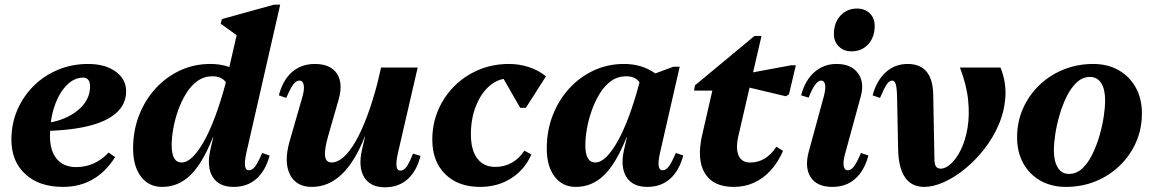

<svg xmlns="http://www.w3.org/2000/svg" viewBox="-20 -785 4939 822"><path d="M249.4 15.2Q148 15.2 88.4 -39.5Q28.8 -94.2 28.8 -187Q28.8 -255 54 -313.8Q79.2 -372.6 123.9 -417Q168.6 -461.4 228.3 -486.3Q288 -511.2 357 -511.2Q429.8 -511.2 474.9 -478.9Q520 -446.6 520 -393.8Q520 -338.4 476.3 -300.1Q432.6 -261.8 346.9 -242.8Q261.2 -223.8 133.6 -223.8V-255.6Q198.6 -255.6 251.2 -276.7Q303.8 -297.8 334.7 -333.8Q365.6 -369.8 365.6 -415.4Q365.6 -433 358 -442.9Q350.4 -452.8 336.8 -452.8Q297.2 -452.8 264.7 -419.4Q232.2 -386 213.1 -329.4Q194 -272.8 194 -202Q194 -138.8 223.3 -104.2Q252.6 -69.6 306.4 -69.6Q346.8 -69.6 382.3 -85.9Q417.8 -102.2 444.8 -132L472.8 -112.6Q392.4 15.2 249.4 15.2Z M674 15.2Q616.8 15.2 583.3 -29.2Q549.8 -73.6 549.8 -149.6Q549.8 -225.4 575.3 -291.1Q600.8 -356.8 645.9 -406.1Q691 -455.4 750.9 -483.3Q810.8 -511.2 880.4 -511.2Q935.4 -511.2 980.5 -490.4Q1025.6 -469.6 1049.4 -432.8L962.8 -358.4Q962.8 -410.6 945.5 -434.5Q928.2 -458.4 889.4 -458.4Q853.8 -458.4 825.8 -438.5Q797.8 -418.6 777.2 -385.3Q756.6 -352 742.6 -312.6Q728.6 -273.2 721.8 -234.3Q715 -195.4 715 -163.2Q715 -89.4 757.4 -89.4Q780.4 -89.4 804.3 -112.5Q828.2 -135.6 852.6 -178.8Q877 -222 900.3 -283.9Q923.6 -345.8 944.8 -424.2L1000.4 -396.2L990.2 -197.2H891.4Q847.2 -86 795.5 -35.4Q743.8 15.2 674 15.2ZM980.2 15.2Q917.4 15.2 890.7 -27.4Q864 -70 880.6 -143.6L1007.4 -696.4L1028.2 -609.2L925 -683.4L929.8 -703.2L1153 -765H1179.6L1034.4 -129.4Q1026.2 -91.8 1029.1 -73.9Q1032 -56 1045.6 -56Q1060 -56 1072.4 -72.4Q1084.8 -88.8 1102.4 -130.2L1134.2 -119.2Q1116.8 -54 1077.7 -19.4Q1038.6 15.2 980.2 15.2Z M1315.4 15.2Q1247.4 15.2 1221.1 -38.3Q1194.8 -91.8 1219.6 -179L1273.6 -366.6Q1283.8 -400.4 1280.4 -420.2Q1277 -440 1262.4 -440Q1248.2 -440 1235.7 -423.6Q1223.2 -407.2 1205.6 -365.8L1173.8 -376.8Q1191.2 -443 1230.8 -477.1Q1270.4 -511.2 1327.8 -511.2Q1394.4 -511.2 1422 -470.4Q1449.6 -429.6 1430.2 -360.4L1384.8 -202.4Q1368.2 -144.2 1371.7 -116.8Q1375.2 -89.4 1399.4 -89.4Q1425 -89.4 1451.1 -112.6Q1477.2 -135.8 1502.7 -180.2Q1528.2 -224.6 1551.9 -287.9Q1575.6 -351.2 1596.2 -430.4H1649.4L1635.6 -200.6H1541.8Q1457.6 15.2 1315.4 15.2ZM1628 16.8Q1565.8 16.8 1539.4 -26.1Q1513 -69 1529.4 -142L1611.4 -496H1768.2L1683.2 -127.8Q1675 -90.2 1677.8 -72.3Q1680.6 -54.4 1694.2 -54.4Q1708.4 -54.4 1720.3 -70.7Q1732.2 -87 1748.2 -127.4L1780.4 -117.6Q1763.8 -52.4 1725.1 -17.8Q1686.4 16.8 1628 16.8Z M2035.4 15.2Q1941.2 15.2 1886 -39.5Q1830.8 -94.2 1830.8 -187Q1830.8 -255 1856 -313.8Q1881.2 -372.6 1925.9 -417Q1970.6 -461.4 2030.3 -486.3Q2090 -511.2 2159 -511.2Q2203.4 -511.2 2244.6 -497.7Q2285.8 -484.2 2317.4 -458.2L2231.4 -323.4H2207L2119.2 -476.6H2248.4V-402.4Q2241.8 -416.4 2224.5 -426.8Q2207.2 -437.2 2188.4 -443Q2169.6 -448.8 2156.4 -448.8Q2112 -448.8 2075.5 -417Q2039 -385.2 2017.5 -331Q1996 -276.8 1996 -210Q1996 -142.8 2023.3 -106.6Q2050.6 -70.4 2100.4 -70.4Q2139.2 -70.4 2171.1 -88.3Q2203 -106.2 2225.2 -140L2254.8 -123.8Q2227.4 -59.4 2169.2 -22.1Q2111 15.2 2035.4 15.2Z M2445 15.2Q2387.8 15.2 2354.3 -29.2Q2320.8 -73.6 2320.8 -149.6Q2320.8 -225.4 2346.3 -291.1Q2371.8 -356.8 2416.9 -406.1Q2462 -455.4 2521.9 -483.3Q2581.8 -511.2 2651.4 -511.2Q2706.4 -511.2 2751.5 -490.4Q2796.6 -469.6 2820.4 -432.8L2733.8 -358.4Q2733.8 -410.6 2716.5 -434.5Q2699.2 -458.4 2660.4 -458.4Q2624.8 -458.4 2596.8 -438.5Q2568.8 -418.6 2548.2 -385.3Q2527.6 -352 2513.6 -312.6Q2499.6 -273.2 2492.8 -234.3Q2486 -195.4 2486 -163.2Q2486 -89.4 2528.4 -89.4Q2551.4 -89.4 2575.3 -112.5Q2599.2 -135.6 2623.6 -178.8Q2648 -222 2671.3 -283.9Q2694.6 -345.8 2715.8 -424.2L2771.4 -396.2L2761.2 -197.2H2662.4Q2618.2 -86 2566.5 -35.4Q2514.8 15.2 2445 15.2ZM2751.2 15.2Q2688.4 15.2 2661.7 -27.4Q2635 -70 2651.6 -143.6L2724.6 -461.8H2761.4L2863.4 -499.4H2890L2805.4 -129.4Q2797.2 -91.8 2800.1 -73.9Q2803 -56 2816.6 -56Q2831 -56 2843.4 -72.4Q2855.8 -88.8 2873.4 -130.2L2905.2 -119.2Q2887.8 -54 2848.7 -19.4Q2809.6 15.2 2751.2 15.2Z M3121 15.2Q3033.2 15.2 2997.6 -43.5Q2962 -102.2 2986.4 -208.4L3042.8 -453.8L3073.6 -397.2H2951.2L2955.2 -419.4L3210.2 -631.2H3240.2L3142 -206.4Q3128.6 -150.4 3141.8 -119.8Q3155 -89.2 3191.8 -89.2Q3225.4 -89.2 3253.1 -105.7Q3280.8 -122.2 3304 -157L3332.4 -139Q3310.4 -88.8 3278.7 -54.6Q3247 -20.4 3207.6 -2.6Q3168.2 15.2 3121 15.2ZM3344.6 -372.8 3131 -423.6 3142.4 -463.8 3367.2 -505.6H3387.2L3357.8 -381.2Z M3543.8 15.2Q3478.2 15.2 3451.1 -25.7Q3424 -66.6 3442.4 -135.6L3505.4 -366.6Q3515.6 -402.2 3512.7 -421.1Q3509.8 -440 3495.2 -440Q3470.4 -440 3442 -367L3409.8 -376.8Q3426.4 -440.6 3466.3 -475.9Q3506.2 -511.2 3561.4 -511.2Q3623.8 -511.2 3652.9 -472.1Q3682 -433 3665 -371.6L3598.8 -129.4Q3588.8 -94.6 3592 -75.3Q3595.2 -56 3609.2 -56Q3623.6 -56 3636 -72.4Q3648.4 -88.8 3666 -130.2L3697.8 -119.2Q3680.4 -54 3641.3 -19.4Q3602.2 15.2 3543.8 15.2ZM3625.5 -565.2Q3592.2 -565.2 3571.2 -586.1Q3550.2 -606.9 3550.2 -638.9Q3550.2 -687.6 3578.1 -718Q3606 -748.4 3649.3 -748.4Q3682.8 -748.4 3703.8 -727.8Q3724.8 -707.2 3724.8 -674.5Q3724.8 -626.2 3697.3 -595.7Q3669.8 -565.2 3625.5 -565.2Z M3937.2 15.2Q3827.6 15.2 3825 -149.2L3820.6 -371.2Q3819.6 -409.2 3814.8 -424.6Q3810 -440 3799 -440Q3787.4 -440 3776.3 -423.6Q3765.2 -407.2 3747.6 -365.8L3715.8 -376.8Q3733.2 -440.6 3772.4 -475.9Q3811.6 -511.2 3866 -511.2Q3919.4 -511.2 3946.9 -478.2Q3974.4 -445.2 3975.4 -377.4L3980.6 -98.6Q3981.6 -79.4 3988 -71.2Q3994.4 -63 4008 -63Q4028.2 -63 4051.5 -84.2Q4074.8 -105.4 4093.9 -144.3Q4113 -183.2 4122.2 -237.1Q4131.4 -291 4124.8 -356.4Q4118.2 -421.8 4089.6 -496H4263.4Q4288 -434 4284.4 -372.5Q4280.8 -311 4256.8 -253.9Q4232.8 -196.8 4194.7 -147.9Q4156.6 -99 4111.5 -62.2Q4066.4 -25.4 4020.8 -5.1Q3975.2 15.2 3937.2 15.2Z M4542.8 15.2Q4481.6 15.2 4434.3 -11.6Q4387 -38.4 4360.7 -86.2Q4334.4 -134 4334.4 -196.4Q4334.4 -262.8 4359.3 -319.6Q4384.2 -376.4 4428.9 -419.7Q4473.6 -463 4532.9 -487.1Q4592.2 -511.2 4660.4 -511.2Q4722.4 -511.2 4769.3 -484.4Q4816.2 -457.6 4842.5 -410.2Q4868.8 -362.8 4868.8 -299.6Q4868.8 -233.4 4843.9 -176.5Q4819 -119.6 4774.3 -76.3Q4729.6 -33 4670.7 -8.9Q4611.8 15.2 4542.8 15.2ZM4556.4 -40.4Q4588.8 -40.4 4613.8 -64.1Q4638.8 -87.8 4657.1 -125.3Q4675.4 -162.8 4687.7 -205.9Q4700 -249 4705.7 -288.2Q4711.4 -327.4 4711.4 -353.8Q4711.4 -402.6 4694.5 -429.1Q4677.6 -455.6 4646.8 -455.6Q4614.4 -455.6 4589.4 -431.9Q4564.4 -408.2 4546.1 -370.7Q4527.8 -333.2 4515.5 -290.1Q4503.2 -247 4497.5 -207.9Q4491.8 -168.8 4491.8 -142.2Q4491.8 -94.4 4508.7 -67.4Q4525.6 -40.4 4556.4 -40.4Z"/></svg>

Font: Platypi Light
Style: Italic
Weight: 300
Italic angle: -13°
Designer: David Sargent
Foundry: Bolt Cutter Type
Version: Version 1.200